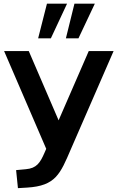

<svg xmlns="http://www.w3.org/2000/svg" viewBox="-20 -813 629 1030"><path d="M219.7 4.4C195.3 61.5 175.8 89.8 118.7 94.7L66.4 99.6L76.2 196.3L125 193.4C279.3 184.1 303.2 119.6 360.4 -13.2L589.4 -539.1H456.1L294.4 -167.5L134.3 -539.1H2L228 -14.6ZM252.9 -607.4 339.8 -793.5H231.9L184.6 -607.4ZM400.9 -607.4 488.8 -793.5H379.4L333.5 -607.4Z"/></svg>

Font: Winston SemiBold
Style: Regular
Weight: 600
Designer: Vernon Adams, Kim Jin-seong, David Berlow, Cristiano Sobral
Foundry: The Winston Project Authors
Version: Version 3.004